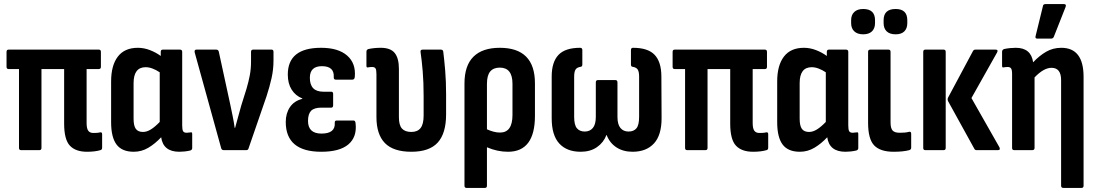

<svg xmlns="http://www.w3.org/2000/svg" viewBox="-20 -735 5372 940"><path d="M406 8Q350 8 322 -22Q294 -52 294 -130V-397H183V-11Q183 0 173 0H83Q73 0 73 -11V-397H22Q12 -397 12 -408V-481Q12 -492 22 -492H464Q474 -492 474 -481V-408Q474 -397 464 -397H404V-133Q404 -106 412 -95Q420 -84 437 -84Q445 -84 453.5 -84.5Q462 -85 470 -87Q480 -89 480 -78V-12Q480 -2 472 0Q445 8 406 8Z M635 8Q577 8 550.5 -27.5Q524 -63 524 -137V-336Q524 -415 557 -458Q590 -501 655 -501Q685 -501 714.5 -489.5Q744 -478 767 -461V-481Q767 -492 777 -492H861Q872 -492 872 -481V-121Q872 -100 876.5 -92.5Q881 -85 894 -85Q899 -85 904 -86Q909 -87 914 -87Q921 -89 921 -79V-10Q921 -1 911 2Q898 5 884 6.5Q870 8 858 8Q779 8 769 -63Q739 -31 706 -11.5Q673 8 635 8ZM634 -154Q634 -119 645 -104Q656 -89 680 -89Q699 -89 719 -101.5Q739 -114 762 -138V-381Q744 -393 726.5 -399.5Q709 -406 693 -406Q634 -406 634 -328Z M1075 0Q1066 0 1063 -9L933 -479Q931 -492 941 -492H1039Q1048 -492 1051 -483L1107 -225Q1113 -196 1119 -167Q1125 -138 1129 -109H1131Q1138 -136 1146 -163.5Q1154 -191 1161 -218L1187 -301Q1197 -335 1203 -366.5Q1209 -398 1209 -433V-481Q1209 -492 1219 -492H1310Q1319 -492 1319 -481V-438Q1319 -395 1309.5 -352.5Q1300 -310 1285 -264L1197 -9Q1195 0 1186 0Z M1553 8Q1379 8 1379 -138Q1379 -180 1399.5 -210.5Q1420 -241 1460 -251V-253Q1427 -266 1408 -296Q1389 -326 1389 -370Q1389 -501 1552 -501Q1636 -501 1679.5 -463Q1723 -425 1717 -359Q1716 -345 1705 -345H1624Q1613 -345 1614 -358Q1617 -411 1556 -411Q1497 -411 1497 -354Q1497 -286 1563 -286H1602Q1611 -286 1611 -275V-220Q1611 -208 1602 -208H1554Q1518 -208 1503 -192.5Q1488 -177 1488 -143Q1488 -81 1554 -81Q1622 -81 1619 -133Q1618 -145 1628 -145H1711Q1720 -145 1721 -130Q1728 -64 1685.5 -28Q1643 8 1553 8Z M1994 8Q1906 8 1864.5 -34.5Q1823 -77 1823 -162V-372Q1823 -393 1818.5 -400Q1814 -407 1802 -407Q1797 -407 1791.5 -406.5Q1786 -406 1781 -405Q1774 -403 1774 -413V-482Q1774 -492 1784 -495Q1812 -501 1844 -501Q1892 -501 1912.5 -475.5Q1933 -450 1933 -398V-161Q1933 -122 1948 -105.5Q1963 -89 1994 -89Q2024 -89 2039 -108Q2054 -127 2054 -169V-265Q2054 -332 2049.5 -386Q2045 -440 2039 -480Q2037 -492 2049 -492H2139Q2148 -492 2150 -483Q2155 -444 2159.5 -390.5Q2164 -337 2164 -273V-175Q2164 -82 2123 -37Q2082 8 1994 8Z M2264 185Q2254 185 2254 174V-326Q2254 -414 2298 -457.5Q2342 -501 2427 -501Q2599 -501 2599 -327V-168Q2599 8 2467 8Q2415 8 2364 -14V174Q2364 185 2354 185ZM2364 -324V-102Q2379 -95 2395.5 -90.5Q2412 -86 2428 -86Q2489 -86 2489 -172V-325Q2489 -404 2427 -404Q2396 -404 2380 -385Q2364 -366 2364 -324Z M2823 8Q2755 8 2718 -32.5Q2681 -73 2681 -156V-360Q2681 -431 2714 -466Q2747 -501 2820 -501Q2831 -501 2831 -490V-419Q2831 -409 2823 -408Q2804 -405 2797.5 -394Q2791 -383 2791 -360V-163Q2791 -123 2804.5 -107Q2818 -91 2843 -91Q2868 -91 2882.5 -108.5Q2897 -126 2897 -163V-331Q2897 -343 2907 -343H2993Q3003 -343 3003 -331V-163Q3003 -126 3017.5 -108.5Q3032 -91 3057 -91Q3083 -91 3096 -107Q3109 -123 3109 -163V-360Q3109 -383 3102.5 -394Q3096 -405 3077 -408Q3069 -409 3069 -419V-490Q3069 -501 3079 -501Q3153 -501 3185.5 -466Q3218 -431 3218 -360L3219 -156Q3219 -73 3181.5 -32.5Q3144 8 3077 8Q3031 8 2998 -13.5Q2965 -35 2950 -74H2949Q2935 -37 2902.5 -14.5Q2870 8 2823 8Z M3667 8Q3611 8 3583 -22Q3555 -52 3555 -130V-397H3444V-11Q3444 0 3434 0H3344Q3334 0 3334 -11V-397H3283Q3273 -397 3273 -408V-481Q3273 -492 3283 -492H3725Q3735 -492 3735 -481V-408Q3735 -397 3725 -397H3665V-133Q3665 -106 3673 -95Q3681 -84 3698 -84Q3706 -84 3714.5 -84.5Q3723 -85 3731 -87Q3741 -89 3741 -78V-12Q3741 -2 3733 0Q3706 8 3667 8Z M3896 8Q3838 8 3811.5 -27.5Q3785 -63 3785 -137V-336Q3785 -415 3818 -458Q3851 -501 3916 -501Q3946 -501 3975.5 -489.5Q4005 -478 4028 -461V-481Q4028 -492 4038 -492H4122Q4133 -492 4133 -481V-121Q4133 -100 4137.5 -92.5Q4142 -85 4155 -85Q4160 -85 4165 -86Q4170 -87 4175 -87Q4182 -89 4182 -79V-10Q4182 -1 4172 2Q4159 5 4145 6.5Q4131 8 4119 8Q4040 8 4030 -63Q4000 -31 3967 -11.5Q3934 8 3896 8ZM3895 -154Q3895 -119 3906 -104Q3917 -89 3941 -89Q3960 -89 3980 -101.5Q4000 -114 4023 -138V-381Q4005 -393 3987.5 -399.5Q3970 -406 3954 -406Q3895 -406 3895 -328Z M4355 8Q4290 8 4260 -23Q4230 -54 4230 -134V-481Q4230 -492 4240 -492H4330Q4340 -492 4340 -481V-136Q4340 -107 4350 -96Q4360 -85 4385 -85Q4398 -85 4409.5 -86Q4421 -87 4432 -90Q4441 -91 4441 -80V-12Q4441 -3 4432 0Q4402 8 4355 8ZM4206 -567Q4178 -567 4162.5 -581.5Q4147 -596 4147 -622V-636Q4147 -662 4162.5 -676.5Q4178 -691 4206 -691Q4264 -691 4264 -636V-622Q4264 -596 4249 -581.5Q4234 -567 4206 -567ZM4365 -567Q4336 -567 4321 -581.5Q4306 -596 4306 -622V-636Q4306 -691 4365 -691Q4422 -691 4422 -636V-622Q4422 -596 4407.5 -581.5Q4393 -567 4365 -567Z M4761 0Q4753 0 4750 -7L4622 -239Q4617 -249 4622 -258L4744 -486Q4748 -492 4755 -492H4855Q4868 -492 4862 -479L4736 -255L4873 -14Q4876 -8 4874.5 -4Q4873 0 4866 0ZM4510 0Q4500 0 4500 -11V-481Q4500 -492 4510 -492H4600Q4610 -492 4610 -481V-11Q4610 0 4600 0Z M4945 0Q4935 0 4935 -11V-373Q4935 -393 4930 -400Q4925 -407 4914 -407Q4909 -407 4903.5 -406.5Q4898 -406 4893 -405Q4886 -403 4886 -413V-482Q4886 -491 4896 -495Q4910 -498 4925 -499.5Q4940 -501 4953 -501Q5028 -501 5038 -430Q5068 -462 5101.5 -481.5Q5135 -501 5176 -501Q5285 -501 5285 -359V174Q5285 185 5275 185H5186Q5175 185 5175 174V-343Q5175 -403 5128 -403Q5090 -403 5045 -356V-11Q5045 0 5034 0ZM5058 -546Q5047 -546 5050 -558L5086 -705Q5087 -715 5099 -715H5189Q5202 -715 5197 -701L5139 -554Q5135 -546 5126 -546Z"/></svg>

Font: Sofia Sans Condensed
Style: Bold
Weight: 700
Designer: Botio Nikoltchev, Ani Petrova
Foundry: lettersoup
Version: Version 4.101; ttfautohint (v1.8.4.7-5d5b)